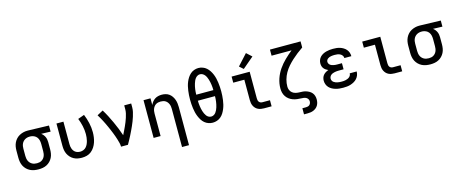

<svg xmlns="http://www.w3.org/2000/svg" viewBox="-50 -1557 6100 2556"><g transform="rotate(-15 3000.0 -279.0)"><path d="M299 8Q270 8 240.5 3Q211 -2 184.5 -15Q158 -28 136.5 -49Q115 -70 101.5 -96Q88 -122 82.5 -151.5Q77 -181 77 -210V-310Q77 -338 82 -366Q87 -394 99.5 -419.5Q112 -445 131.5 -466Q151 -487 176 -500.5Q201 -514 228.5 -521Q256 -528 284 -528Q288 -528 292 -528Q296 -528 300 -528L582 -520V-436L453 -440Q468 -429 480 -414.5Q492 -400 500 -383Q508 -366 511.5 -347.5Q515 -329 515 -310V-210Q515 -181 510 -152Q505 -123 492 -97Q479 -71 458.5 -50Q438 -29 412 -15.5Q386 -2 357 3Q328 8 299 8ZM299 -76Q316 -76 333 -79.5Q350 -83 364.5 -92Q379 -101 390 -114Q401 -127 407.5 -143Q414 -159 416.5 -176Q419 -193 419 -210V-310Q419 -334 413.5 -358Q408 -382 393.5 -401.5Q379 -421 356.5 -431.5Q334 -442 310 -444H300Q298 -444 296 -444Q294 -444 291 -444Q275 -444 258.5 -439.5Q242 -435 227.5 -426Q213 -417 202 -404Q191 -391 184.5 -375.5Q178 -360 175.5 -343.5Q173 -327 173 -310V-210Q173 -193 176 -175.5Q179 -158 186 -142Q193 -126 205 -113Q217 -100 232 -91.5Q247 -83 264.5 -79.5Q282 -76 299 -76Z M896 8Q867 8 838.5 2.5Q810 -3 785 -16.5Q760 -30 740 -51.5Q720 -73 707.5 -98.5Q695 -124 690 -152.5Q685 -181 685 -210V-520H781V-210Q781 -193 783.5 -176.5Q786 -160 792 -144.5Q798 -129 808 -115.5Q818 -102 832 -93Q846 -84 862.5 -80Q879 -76 896 -76Q918 -76 940 -85Q962 -94 977 -111Q992 -128 1001.5 -149Q1011 -170 1016.5 -192.5Q1022 -215 1024.5 -238Q1027 -261 1027 -284Q1027 -340 1014.5 -396Q1002 -452 981 -504L1069 -536Q1094 -476 1108.5 -412Q1123 -348 1123 -283Q1123 -249 1118 -214Q1113 -179 1102 -146Q1091 -113 1072 -83.5Q1053 -54 1026 -32Q999 -10 965 -1Q931 8 896 8Z M1436 0Q1436 -26 1429.5 -51.5Q1423 -77 1415.5 -102.5Q1408 -128 1399 -152.5Q1390 -177 1380.5 -201.5Q1371 -226 1360.5 -250Q1350 -274 1339.5 -298Q1329 -322 1317.5 -345.5Q1306 -369 1294 -392.5Q1282 -416 1269 -438.5Q1256 -461 1242 -484L1324 -528Q1352 -483 1376.5 -435.5Q1401 -388 1423.5 -339Q1446 -290 1466 -240.5Q1486 -191 1503 -140Q1516 -166 1529 -192.5Q1542 -219 1554 -245.5Q1566 -272 1577 -299Q1588 -326 1597 -354Q1606 -382 1612.5 -410.5Q1619 -439 1619 -468V-520H1715V-468Q1715 -436 1708 -405Q1701 -374 1691.5 -344Q1682 -314 1670.5 -284.5Q1659 -255 1646 -226Q1633 -197 1619.5 -168.5Q1606 -140 1591.5 -111.5Q1577 -83 1562 -55.5Q1547 -28 1531 0Z M2219 215V-310Q2219 -327 2216.5 -344Q2214 -361 2207.5 -376.5Q2201 -392 2190.5 -405.5Q2180 -419 2165.5 -428Q2151 -437 2134 -440.5Q2117 -444 2100 -444Q2083 -444 2066 -440.5Q2049 -437 2034.5 -428Q2020 -419 2009.5 -405.5Q1999 -392 1992.5 -376.5Q1986 -361 1983.5 -344Q1981 -327 1981 -310V0H1885V-520H1981V-428Q1991 -450 2006.5 -470Q2022 -490 2043 -503.5Q2064 -517 2088.5 -522.5Q2113 -528 2137 -528Q2164 -528 2190 -521.5Q2216 -515 2237.5 -499.5Q2259 -484 2274.5 -461.5Q2290 -439 2299 -414Q2308 -389 2311.5 -363Q2315 -337 2315 -310V215Z M2700 8Q2670 8 2641 -2Q2612 -12 2589 -31.5Q2566 -51 2550 -77Q2534 -103 2522.5 -131Q2511 -159 2504 -188Q2497 -217 2493 -247Q2489 -277 2487 -307Q2485 -337 2485 -367Q2485 -398 2487 -428Q2489 -458 2493 -488Q2497 -518 2504 -547.5Q2511 -577 2522.5 -605Q2534 -633 2550.5 -658.5Q2567 -684 2589.5 -704Q2612 -724 2641 -734.5Q2670 -745 2700 -745Q2730 -745 2759 -734.5Q2788 -724 2810.5 -704Q2833 -684 2849.5 -658.5Q2866 -633 2877.5 -605Q2889 -577 2896 -547.5Q2903 -518 2907 -488Q2911 -458 2913 -428Q2915 -398 2915 -367Q2915 -337 2913 -307Q2911 -277 2907 -247Q2903 -217 2896 -188Q2889 -159 2877.5 -131Q2866 -103 2850 -77Q2834 -51 2811 -31.5Q2788 -12 2759 -2Q2730 8 2700 8ZM2818 -409Q2818 -428 2816.5 -447Q2815 -466 2812.5 -484.5Q2810 -503 2806 -521.5Q2802 -540 2796.5 -558Q2791 -576 2783 -593.5Q2775 -611 2763.5 -625.5Q2752 -640 2735 -649.5Q2718 -659 2699 -659Q2680 -659 2663.5 -649.5Q2647 -640 2635.5 -625Q2624 -610 2616.5 -592.5Q2609 -575 2603.5 -557.5Q2598 -540 2594 -521.5Q2590 -503 2587.5 -484.5Q2585 -466 2583.5 -447Q2582 -428 2582 -409ZM2700 -76Q2719 -76 2736 -85.5Q2753 -95 2764 -110Q2775 -125 2783 -142Q2791 -159 2796.5 -177Q2802 -195 2806 -213.5Q2810 -232 2812.5 -250.5Q2815 -269 2816.5 -288Q2818 -307 2818 -326H2582Q2582 -307 2583.5 -288Q2585 -269 2587.5 -250.5Q2590 -232 2594 -213.5Q2598 -195 2603.5 -177Q2609 -159 2617 -142Q2625 -125 2636 -110Q2647 -95 2664 -85.5Q2681 -76 2700 -76Z M3407 0Q3386 0 3365.5 -3.5Q3345 -7 3326 -16Q3307 -25 3292.5 -40Q3278 -55 3268.5 -74Q3259 -93 3255.5 -113.5Q3252 -134 3252 -155V-436H3099V-520H3348V-155Q3348 -142 3350.5 -128.5Q3353 -115 3361 -104.5Q3369 -94 3381.5 -89Q3394 -84 3407 -84H3511V0ZM3282 -576 3228 -624 3364 -773 3436 -707Z M3900 215V131H3950Q3964 131 3977 127.5Q3990 124 4000 114.5Q4010 105 4014.5 92Q4019 79 4019 66Q4019 49 4009.5 34.5Q4000 20 3985.5 12.5Q3971 5 3954.5 2.5Q3938 0 3922 0H3921Q3892 -1 3863 -4.5Q3834 -8 3806.5 -18Q3779 -28 3755.5 -45.5Q3732 -63 3715.5 -87.5Q3699 -112 3692 -140.5Q3685 -169 3685 -198Q3685 -267 3707.5 -333Q3730 -399 3769 -455.5Q3808 -512 3857.5 -560Q3907 -608 3960 -651H3685V-735H4107V-651Q4067 -624 4028.5 -594Q3990 -564 3954.5 -531.5Q3919 -499 3887 -462.5Q3855 -426 3831 -383.5Q3807 -341 3794 -294Q3781 -247 3781 -198Q3781 -174 3790.5 -151.5Q3800 -129 3818.5 -113.5Q3837 -98 3861 -91.5Q3885 -85 3909 -84Q3933 -83 3957 -82Q3981 -81 4004 -74Q4027 -67 4048.5 -55Q4070 -43 4085.5 -24.5Q4101 -6 4108 17.5Q4115 41 4115 66Q4115 87 4110.5 107.5Q4106 128 4095.5 146.5Q4085 165 4068.5 178.5Q4052 192 4032.5 200.5Q4013 209 3992 212Q3971 215 3950 215Z M4497 8Q4471 8 4445.5 5.5Q4420 3 4395 -4Q4370 -11 4346.5 -23.5Q4323 -36 4305.5 -54.5Q4288 -73 4278.5 -98Q4269 -123 4269 -149Q4269 -170 4275.5 -190.5Q4282 -211 4295.5 -226.5Q4309 -242 4327 -253Q4345 -264 4365 -271Q4348 -279 4333 -289Q4318 -299 4306.5 -313.5Q4295 -328 4290 -345.5Q4285 -363 4285 -381Q4285 -406 4293.5 -429Q4302 -452 4318.5 -469.5Q4335 -487 4356.5 -498.5Q4378 -510 4401.5 -516.5Q4425 -523 4449 -525.5Q4473 -528 4497 -528Q4522 -528 4546.5 -525.5Q4571 -523 4594 -515.5Q4617 -508 4638.5 -495Q4660 -482 4676 -463.5Q4692 -445 4700.5 -421.5Q4709 -398 4709 -373Q4709 -373 4709 -372Q4709 -371 4709 -370H4613Q4613 -371 4613 -371Q4613 -371 4613 -371Q4613 -390 4601 -406Q4589 -422 4571.5 -430.5Q4554 -439 4535 -441.5Q4516 -444 4497 -444Q4485 -444 4472.5 -443Q4460 -442 4448 -440Q4436 -438 4424.5 -433.5Q4413 -429 4403 -421.5Q4393 -414 4387 -403Q4381 -392 4381 -380Q4381 -380 4381 -380Q4381 -380 4381 -380Q4381 -367 4387 -355.5Q4393 -344 4403 -336Q4413 -328 4425 -323.5Q4437 -319 4449.5 -316.5Q4462 -314 4474.5 -313Q4487 -312 4500 -312H4564V-228H4500Q4486 -228 4471.5 -227Q4457 -226 4442.5 -223Q4428 -220 4414.5 -215Q4401 -210 4389.5 -201Q4378 -192 4371.5 -178.5Q4365 -165 4365 -151Q4365 -137 4371.5 -124Q4378 -111 4389.5 -102.5Q4401 -94 4414 -89Q4427 -84 4441 -81Q4455 -78 4469 -77Q4483 -76 4497 -76Q4512 -76 4526 -77Q4540 -78 4554 -81.5Q4568 -85 4581 -90.5Q4594 -96 4605 -105Q4616 -114 4622.5 -127Q4629 -140 4629 -155H4725Q4725 -154 4725 -154Q4725 -154 4725 -154Q4725 -128 4715.5 -103Q4706 -78 4688.5 -58.5Q4671 -39 4648 -26Q4625 -13 4600 -5Q4575 3 4549 5.5Q4523 8 4497 8Z M5207 0Q5186 0 5165.5 -3.5Q5145 -7 5126 -16Q5107 -25 5092.5 -40Q5078 -55 5068.5 -74Q5059 -93 5055.5 -113.5Q5052 -134 5052 -155V-436H4899V-520H5148V-155Q5148 -142 5150.5 -128.5Q5153 -115 5161 -104.5Q5169 -94 5181.5 -89Q5194 -84 5207 -84H5311V0Z M5699 8Q5670 8 5640.5 3Q5611 -2 5584.5 -15Q5558 -28 5536.5 -49Q5515 -70 5501.5 -96Q5488 -122 5482.5 -151.5Q5477 -181 5477 -210V-310Q5477 -338 5482 -366Q5487 -394 5499.5 -419.5Q5512 -445 5531.5 -466Q5551 -487 5576 -500.5Q5601 -514 5628.5 -521Q5656 -528 5684 -528Q5688 -528 5692 -528Q5696 -528 5700 -528L5982 -520V-436L5853 -440Q5868 -429 5880 -414.5Q5892 -400 5900 -383Q5908 -366 5911.5 -347.5Q5915 -329 5915 -310V-210Q5915 -181 5910 -152Q5905 -123 5892 -97Q5879 -71 5858.5 -50Q5838 -29 5812 -15.5Q5786 -2 5757 3Q5728 8 5699 8ZM5699 -76Q5716 -76 5733 -79.5Q5750 -83 5764.5 -92Q5779 -101 5790 -114Q5801 -127 5807.5 -143Q5814 -159 5816.5 -176Q5819 -193 5819 -210V-310Q5819 -334 5813.5 -358Q5808 -382 5793.5 -401.5Q5779 -421 5756.5 -431.5Q5734 -442 5710 -444H5700Q5698 -444 5696 -444Q5694 -444 5691 -444Q5675 -444 5658.5 -439.5Q5642 -435 5627.5 -426Q5613 -417 5602 -404Q5591 -391 5584.5 -375.5Q5578 -360 5575.5 -343.5Q5573 -327 5573 -310V-210Q5573 -193 5576 -175.5Q5579 -158 5586 -142Q5593 -126 5605 -113Q5617 -100 5632 -91.5Q5647 -83 5664.5 -79.5Q5682 -76 5699 -76Z"/></g></svg>

Font: Iosevka Custom Medium Extended
Style: Regular
Weight: 500
Width: 7
Monospace: yes
Designer: Belleve Invis
Foundry: Belleve Invis
Version: Version 11.2.4; ttfautohint (v1.8.4)